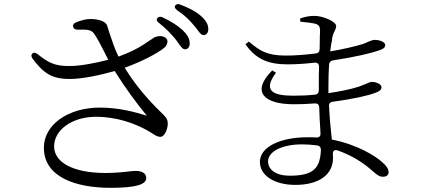

<svg xmlns="http://www.w3.org/2000/svg" viewBox="-20 -847 2040 919"><path d="M818 -662 830 -646C843 -627 854 -611 865 -611C878 -611 888 -620 888 -639C888 -662 877 -681 854 -703C831 -724 799 -745 758 -764C747 -769 738 -767 733 -760C728 -753 730 -745 741 -737C777 -709 801 -682 818 -662ZM136 -566C187 -499 225 -469 313 -469C378 -469 465 -489 529 -507C578 -428 633 -354 682 -294C683 -293 683 -293 677 -295C631 -309 552 -332 458 -332C307 -332 190 -251 190 -140C190 1 343 52 509 52C632 52 680 36 680 5C680 -18 659 -29 629 -29C616 -29 602 -27 586 -25C562 -23 531 -19 485 -19C328 -19 239 -71 239 -146C239 -226 326 -288 439 -288C542 -288 626 -255 685 -223C694 -217 699 -214 705 -211C721 -200 734 -192 748 -192C768 -192 784 -231 783 -258C782 -278 773 -288 750 -310C686 -372 623 -446 577 -523C659 -552 734 -592 766 -618C779 -629 787 -649 777 -662C763 -677 738 -677 719 -668C713 -664 703 -658 693 -651C667 -633 631 -607 547 -576C526 -620 515 -657 504 -689L493 -724C485 -748 445 -756 412 -756C394 -756 371 -751 344 -740C332 -735 328 -727 330 -719C332 -710 339 -705 352 -705C395 -706 417 -706 431 -685C447 -662 460 -635 476 -605L498 -561C441 -546 366 -531 314 -531C240 -530 209 -549 160 -588C150 -596 141 -597 135 -591C128 -584 129 -576 136 -566ZM828 -798C866 -772 887 -751 905 -729C913 -720 918 -714 923 -707C934 -692 943 -679 954 -679C967 -679 977 -689 977 -708C977 -731 965 -751 939 -773C917 -792 885 -809 843 -825C832 -829 824 -828 819 -821C814 -814 817 -806 828 -798Z M1418 -743 1416 -758C1433 -765 1458 -771 1484 -771C1528 -771 1589 -743 1589 -723C1589 -713 1585 -705 1581 -697C1577 -690 1574 -682 1571 -669C1570 -665 1569 -659 1569 -654C1566 -640 1563 -625 1561 -605C1561 -604 1561 -604 1561 -603C1561 -602 1560 -598 1559 -589C1558 -578 1557 -567 1556 -555L1507 -549C1508 -556 1508 -564 1508 -571C1508 -579 1508 -586 1509 -593C1517 -594 1525 -596 1533 -597C1543 -598 1551 -599 1560 -601H1561C1626 -612 1683 -626 1716 -636C1725 -639 1734 -643 1742 -647C1754 -652 1764 -656 1773 -656C1798 -656 1824 -646 1824 -631C1824 -618 1811 -611 1792 -605C1759 -593 1674 -573 1574 -558C1562 -556 1556 -549 1555 -537C1553 -507 1552 -473 1552 -432V-405V-401C1553 -394 1553 -387 1553 -379C1553 -372 1553 -365 1554 -358C1547 -358 1539 -357 1532 -356C1524 -355 1516 -355 1507 -354C1507 -367 1507 -381 1506 -396C1522 -397 1537 -399 1552 -401C1605 -409 1656 -419 1697 -432L1733 -446C1745 -452 1753 -455 1760 -455C1782 -455 1806 -444 1806 -429C1806 -418 1796 -409 1777 -403C1742 -389 1664 -372 1573 -360C1561 -359 1554 -351 1555 -339C1558 -279 1563 -226 1568 -183V-179C1570 -163 1571 -148 1572 -135C1553 -140 1534 -145 1516 -148V-151C1516 -160 1516 -173 1515 -187C1534 -185 1552 -182 1568 -179C1693 -155 1779 -98 1807 -73C1829 -54 1840 -39 1840 -23C1840 -9 1830 -1 1813 -1C1795 -1 1784 -11 1766 -26C1719 -69 1662 -104 1596 -127C1581 -132 1573 -125 1573 -110C1574 -104 1574 -98 1574 -92C1574 -9 1505 38 1393 38C1295 38 1224 -6 1224 -72C1224 -146 1326 -190 1451 -190C1466 -190 1480 -190 1494 -189C1507 -188 1515 -195 1514 -208C1514 -215 1513 -222 1513 -229C1511 -259 1509 -294 1508 -333C1507 -347 1500 -353 1486 -352C1453 -349 1419 -348 1386 -348C1244 -348 1180 -407 1283 -510L1301 -499C1237 -413 1285 -389 1383 -389C1417 -389 1452 -390 1487 -394C1500 -395 1506 -403 1506 -415V-490C1507 -502 1507 -515 1507 -528C1507 -541 1499 -548 1486 -547C1442 -542 1398 -539 1356 -539C1265 -539 1205 -563 1155 -635L1171 -648C1222 -606 1254 -581 1348 -581C1393 -581 1442 -585 1491 -591C1503 -592 1509 -599 1510 -612C1510 -639 1511 -662 1511 -678C1512 -688 1512 -695 1512 -698C1512 -720 1507 -727 1491 -733C1469 -738 1449 -740 1418 -743ZM1263 -75C1263 -35 1300 -6 1367 -6C1482 -6 1512 -43 1516 -129C1516 -142 1510 -149 1498 -151C1474 -154 1451 -156 1426 -156C1327 -156 1263 -120 1263 -75Z"/></svg>

Font: 寒蝉锦书宋
Style: Regular
Weight: 400
Designer: 寒蝉锦书宋{Warren} 思源宋体{Ryoko NISHIZUKA 西塚涼子 (kana & ideographs); Frank Grießhammer (Latin, Greek & Cyrillic); Wenlong ZHANG 
Foundry: Adobe & ChillType
Version: Version 2.000;Glyphs 3.1.1 (3135)